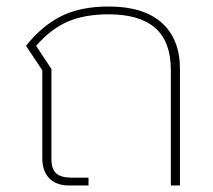

<svg xmlns="http://www.w3.org/2000/svg" viewBox="-20 -570 653 590"><path d="M110 -84V-354L60 -429Q107 -489 166.5 -519.5Q226 -550 314 -550Q421 -550 477 -500Q533 -450 533 -358V0H505V-354Q505 -442 457 -484Q409 -526 314 -526Q240 -526 188 -503.5Q136 -481 91 -429L138 -358V-82Q138 -50 153 -37Q168 -24 201 -24H252V0H193Q153 0 131.5 -22Q110 -44 110 -84Z"/></svg>

Font: Prompt Thin
Style: Regular
Weight: 250
Designer: Katatrad Team
Foundry: CadsonDemak
Version: Version 1.001